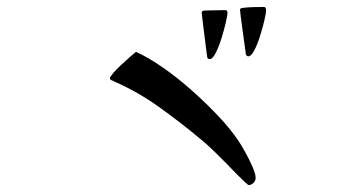

<svg xmlns="http://www.w3.org/2000/svg" viewBox="-20 -705 1040 552"><path d="M715 -193Q715 -186 709 -179.5Q703 -173 695 -173Q693 -173 684 -181.5Q675 -190 663 -202Q651 -214 641.5 -224Q632 -234 630 -236Q611 -255 592 -273.5Q573 -292 553 -308Q498 -354 437 -397.5Q376 -441 310 -470Q307 -472 301.5 -474Q296 -476 296 -480Q296 -484 305.5 -495Q315 -506 329 -519Q343 -532 355 -542.5Q367 -553 371 -556Q408 -539 449.5 -510Q491 -481 531.5 -445Q572 -409 607 -372Q642 -335 665 -301Q672 -291 684 -269.5Q696 -248 705.5 -226.5Q715 -205 715 -193ZM634 -669Q634 -661 629 -639.5Q624 -618 616.5 -594Q609 -570 600 -552.5Q591 -535 583 -535Q579 -535 576 -539Q576 -539 573.5 -557.5Q571 -576 568 -600.5Q565 -625 562.5 -645Q560 -665 560 -668Q560 -673 564 -674Q567 -675 580.5 -675Q594 -675 608.5 -675.5Q623 -676 627 -676Q634 -676 634 -669ZM745 -674Q745 -667 740 -646Q735 -625 727.5 -601Q720 -577 711 -560Q702 -543 694 -543Q690 -543 687 -548Q687 -548 684.5 -566.5Q682 -585 678.5 -610Q675 -635 672.5 -654.5Q670 -674 670 -677Q670 -680 675 -682Q690 -684 706.5 -684.5Q723 -685 738 -685Q743 -685 744 -681.5Q745 -678 745 -674Z"/></svg>

Font: Kaisei Opti
Style: Regular
Weight: 400
Designer: Font-Kai, 金井和夫
Foundry: KAZUO KANAI
Version: Version 5.003